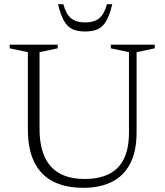

<svg xmlns="http://www.w3.org/2000/svg" viewBox="-20 -890 789 920"><path d="M598 -256V-640L511 -658.5V-676H721.5V-658.5L634.5 -640V-256Q634.5 -165.5 604 -106.5Q573.5 -47.5 516.5 -18.8Q459.5 10 380 10Q293.5 10 234.2 -20.5Q175 -51 144.2 -113.2Q113.5 -175.5 113.5 -271V-640L26.5 -658.5V-676H256.5V-658.5L169.5 -640V-273Q169.5 -193.5 193.2 -140Q217 -86.5 265 -59.5Q313 -32.5 386 -32.5Q454 -32.5 501.5 -55.8Q549 -79 573.5 -128.5Q598 -178 598 -256ZM388 -782.5Q431 -782.5 455.5 -802.5Q480 -822.5 492.5 -870H518Q505.5 -818 489.2 -789.8Q473 -761.5 448.8 -750.2Q424.5 -739 388 -739Q351.5 -739 327.2 -750.2Q303 -761.5 286.8 -789.8Q270.5 -818 258 -870H283.5Q296 -822.5 320.5 -802.5Q345 -782.5 388 -782.5Z"/></svg>

Font: Newsreader 16pt Light
Style: Regular
Weight: 300
Designer: Hugues Gentile
Foundry: Production Type
Version: Version 1.003